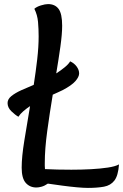

<svg xmlns="http://www.w3.org/2000/svg" viewBox="-20 -909 602 939"><path d="M70 -338Q54 -347 35.5 -365Q17 -383 17 -405Q17 -424 35.5 -439Q54 -454 83.5 -467.5Q113 -481 145 -494Q155 -558 162 -619Q169 -680 169 -731Q169 -767 166 -801.5Q163 -836 148 -866Q159 -876 180 -882.5Q201 -889 215 -889Q249 -889 266.5 -865.5Q284 -842 284 -783Q284 -743 275.5 -682Q267 -621 255 -550Q277 -564 296.5 -580Q316 -596 323 -609Q343 -600 355 -583.5Q367 -567 367 -550Q367 -533 348.5 -512Q330 -491 286 -468Q276 -463 263.5 -457.5Q251 -452 238 -446Q223 -356 211 -268Q199 -180 199 -112Q199 -105 199 -97.5Q199 -90 200 -82Q257 -79 329 -79Q378 -79 424.5 -81.5Q471 -84 507.5 -89.5Q544 -95 562 -105Q558 -50 539.5 -26Q521 -2 488.5 4Q456 10 410 10Q389 10 356 7Q323 4 285.5 -1Q248 -6 214 -11Q198 0 183.5 4Q169 8 158 8Q126 8 106 -14.5Q86 -37 86 -89Q86 -142 99 -221.5Q112 -301 127 -390Q109 -378 94 -365Q79 -352 70 -338Z"/></svg>

Font: Paprika
Style: Regular
Weight: 400
Designer: Eduardo Rodriguez Tunni
Foundry: Eduardo Rodriguez Tunni
Version: Version 1.010; ttfautohint (v1.8.3)